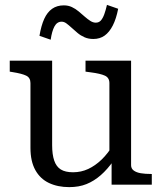

<svg xmlns="http://www.w3.org/2000/svg" viewBox="-20 -758 663 788"><path d="M194 -509V-162Q194 -124 202.5 -99Q211 -74 229.5 -62.5Q248 -51 280 -51Q313 -51 342 -64.5Q371 -78 397 -103Q423 -128 446 -166L447 -100Q421 -63 393.5 -39Q366 -15 335 -2.5Q304 10 264 10Q217 10 181 -7Q145 -24 125 -60Q105 -96 105 -151V-417Q105 -439 87.5 -447.5Q70 -456 32 -462L20 -464V-509ZM518 -509V-80Q518 -66 529 -58Q540 -50 558 -47Q576 -44 600 -44H603V0H438V-104L429 -117V-417Q429 -439 410.5 -447.5Q392 -456 353 -461L331 -464V-509ZM363 -598Q343 -598 327 -605Q311 -612 298 -623Q285 -634 273.5 -644.5Q262 -655 252.5 -662Q243 -669 233 -669Q214 -669 203.5 -649.5Q193 -630 188 -595L142 -611Q149 -653 161.5 -680.5Q174 -708 194 -722Q214 -736 242 -736Q260 -736 275 -729Q290 -722 303 -711Q316 -700 328 -689.5Q340 -679 351 -672Q362 -665 373 -665Q386 -665 394 -674Q402 -683 408 -699.5Q414 -716 419 -738L465 -722Q457 -681 443 -653.5Q429 -626 409.5 -612Q390 -598 363 -598Z"/></svg>

Font: Roboto Serif 28pt
Style: Regular
Weight: 400
Designer: Greg Gazdowicz
Foundry: Commercial Type
Version: Version 1.008